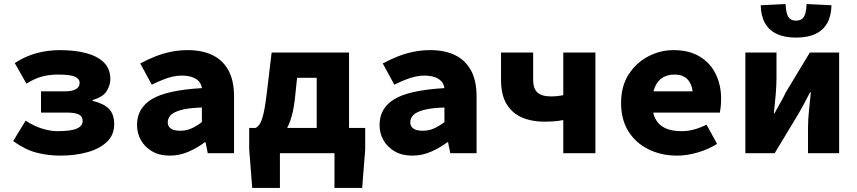

<svg xmlns="http://www.w3.org/2000/svg" viewBox="-20 -758 4240 950"><path d="M278 12Q218 12 161.5 -2.5Q105 -17 45 -60L107 -161Q148 -134 189 -121.5Q230 -109 263 -109Q332 -109 360.5 -122Q389 -135 389 -159Q389 -182 370 -191.5Q351 -201 309 -201H183V-306H301Q336 -306 355 -316.5Q374 -327 374 -348Q374 -368 351 -378.5Q328 -389 265 -389Q225 -389 188.5 -379.5Q152 -370 111 -344L53 -446Q105 -480 161 -495Q217 -510 276 -510Q351 -510 407 -495Q463 -480 494.5 -448.5Q526 -417 526 -366Q526 -337 508 -307.5Q490 -278 438 -263V-259Q493 -246 519 -219.5Q545 -193 545 -143Q545 -91 510 -57Q475 -23 414.5 -5.5Q354 12 278 12Z M820 12Q769 12 733 -9Q697 -30 677.5 -64Q658 -98 658 -140Q658 -223 731.5 -267.5Q805 -312 979 -322Q976 -342 964 -355.5Q952 -369 930.5 -376.5Q909 -384 878 -384Q856 -384 832.5 -378.5Q809 -373 784.5 -363Q760 -353 731 -339L674 -444Q711 -464 749 -479Q787 -494 827 -502Q867 -510 909 -510Q980 -510 1031 -485.5Q1082 -461 1110 -410.5Q1138 -360 1138 -281V0H1008L997 -54H993Q956 -26 912 -7Q868 12 820 12ZM871 -111Q903 -111 929.5 -123.5Q956 -136 979 -154V-226Q912 -224 875 -213.5Q838 -203 824 -187.5Q810 -172 810 -153Q810 -139 817.5 -129.5Q825 -120 838.5 -115.5Q852 -111 871 -111Z M1547 0V-373H1450L1439 -268Q1432 -206 1416.5 -161.5Q1401 -117 1377 -88.5Q1353 -60 1322.5 -46Q1292 -32 1256 -32L1245 -125Q1257 -131 1266.5 -146.5Q1276 -162 1284.5 -199Q1293 -236 1301 -305L1324 -498H1707V0ZM1228 172 1213 -19V-125H1787V-19L1772 172H1635V0H1365V172Z M2020 12Q1969 12 1933 -9Q1897 -30 1877.5 -64Q1858 -98 1858 -140Q1858 -223 1931.5 -267.5Q2005 -312 2179 -322Q2176 -342 2164 -355.5Q2152 -369 2130.5 -376.5Q2109 -384 2078 -384Q2056 -384 2032.5 -378.5Q2009 -373 1984.5 -363Q1960 -353 1931 -339L1874 -444Q1911 -464 1949 -479Q1987 -494 2027 -502Q2067 -510 2109 -510Q2180 -510 2231 -485.5Q2282 -461 2310 -410.5Q2338 -360 2338 -281V0H2208L2197 -54H2193Q2156 -26 2112 -7Q2068 12 2020 12ZM2071 -111Q2103 -111 2129.5 -123.5Q2156 -136 2179 -154V-226Q2112 -224 2075 -213.5Q2038 -203 2024 -187.5Q2010 -172 2010 -153Q2010 -139 2017.5 -129.5Q2025 -120 2038.5 -115.5Q2052 -111 2071 -111Z M2767 0V-164Q2753 -161 2740 -159.5Q2727 -158 2711 -157Q2695 -156 2672 -156Q2611 -156 2563 -176.5Q2515 -197 2487 -242.5Q2459 -288 2459 -363V-498H2618V-363Q2618 -320 2639 -300.5Q2660 -281 2707 -281Q2724 -281 2738 -282.5Q2752 -284 2767 -287V-498H2926V0Z M3330 12Q3252 12 3189 -19Q3126 -50 3089.5 -108Q3053 -166 3053 -249Q3053 -331 3090 -389Q3127 -447 3186.5 -478.5Q3246 -510 3313 -510Q3390 -510 3442.5 -478Q3495 -446 3521.5 -391.5Q3548 -337 3548 -270Q3548 -249 3546 -229.5Q3544 -210 3542 -201H3172V-306H3432L3409 -277Q3409 -332 3386 -360.5Q3363 -389 3318 -389Q3283 -389 3258.5 -374Q3234 -359 3220.5 -327.5Q3207 -296 3207 -249Q3207 -200 3223.5 -169Q3240 -138 3272.5 -123.5Q3305 -109 3352 -109Q3384 -109 3413.5 -117Q3443 -125 3476 -141L3528 -46Q3485 -19 3432 -3.5Q3379 12 3330 12Z M3668 0V-498H3822V-373Q3822 -335 3818 -288.5Q3814 -242 3809 -197H3812Q3824 -220 3841 -249.5Q3858 -279 3868 -301L3987 -498H4132V0H3978V-125Q3978 -163 3982.5 -209Q3987 -255 3992 -301H3988Q3977 -279 3960.5 -248.5Q3944 -218 3932 -197L3813 0ZM3919 -572Q3861 -572 3822.5 -590.5Q3784 -609 3764.5 -644.5Q3745 -680 3744 -732L3867 -738Q3868 -711 3873 -692.5Q3878 -674 3889 -665Q3900 -656 3919 -656Q3938 -656 3949 -665Q3960 -674 3965 -692.5Q3970 -711 3971 -738L4094 -732Q4093 -680 4073.5 -644.5Q4054 -609 4015.5 -590.5Q3977 -572 3919 -572Z"/></svg>

Font: Source Code Pro ExtraBold
Style: Regular
Weight: 800
Monospace: yes
Designer: Paul D. Hunt, Teo Tuominen
Foundry: Adobe Systems Incorporated
Version: Version 1.018;hotconv 1.0.116;makeotfexe 2.5.65601